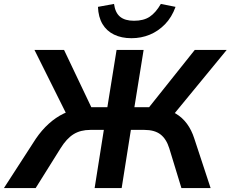

<svg xmlns="http://www.w3.org/2000/svg" viewBox="-44 -960 1177 980"><path d="M-24 0 139 -252Q169 -296 205 -328.5Q241 -361 281.5 -380.5Q322 -400 366 -406L300 -368L132 -705H283L431 -394L414 -413H504L551 -705H689L642 -413H733L702 -394L950 -705H1113L836 -368L778 -406Q820 -400 853.5 -380Q887 -360 910.5 -328Q934 -296 948 -252L1031 0H882L820 -203Q805 -251 775 -274Q745 -297 693 -297H624L577 0H439L486 -297H417Q367 -297 331.5 -275Q296 -253 265 -203L138 0ZM627 -765Q576 -765 538 -783.5Q500 -802 479 -837.5Q458 -873 456 -925L538 -940Q544 -895 569 -874.5Q594 -854 640 -854Q689 -854 720 -874.5Q751 -895 777 -940L852 -925Q833 -872 798.5 -836.5Q764 -801 720.5 -783Q677 -765 627 -765Z"/></svg>

Font: Nunito Sans 6pt
Style: Bold Italic
Weight: 700
Italic angle: -9°
Version: Version 3.101;gftools[0.9.27]